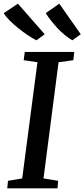

<svg xmlns="http://www.w3.org/2000/svg" viewBox="-39 -1026 460 1046"><path d="M0.5 0 4.5 -41 82 -54 165 -687 90 -698 96 -743H365.5L360.5 -698L280 -687L198 -54L277.5 -41L274.5 0ZM401 -839.5 355 -806.5Q334 -818.5 313 -836Q292 -853.5 273.2 -873.8Q254.5 -894 238.2 -914.8Q222 -935.5 210 -954.5L284 -1006ZM204.5 -839.5 159.5 -806.5Q137.5 -817.5 111.8 -834.8Q86 -852 60.5 -872.5Q35 -893 14 -914Q-7 -935 -19 -954L58.5 -1006Z"/></svg>

Font: Merriweather 20pt Medium
Style: Italic
Weight: 500
Italic angle: -7.8°
Version: Version 2.101